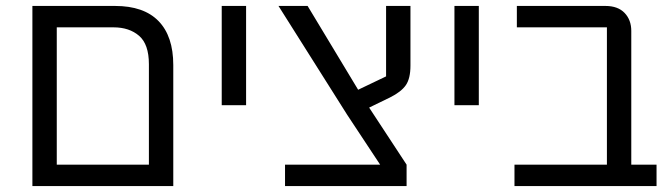

<svg xmlns="http://www.w3.org/2000/svg" viewBox="-20 -626 2262 646"><path d="M89 -606H367Q464 -606 513.5 -555Q563 -504 563 -407V0H89ZM481 -72V-410Q481 -477 448 -505.5Q415 -534 362 -534H171V-72Z M726 -606H808V-272H726Z M939 -72H1259L1148 -240L917 -606H1015L1185 -324L1279 -369V-606H1361V-405Q1361 -362 1345.5 -339.5Q1330 -317 1292 -298L1222 -264L1348 -72V0H939Z M1509 -606H1591V-272H1509Z M1711 -72H2022V-534H1719V-606H2017Q2059 -606 2081.5 -582.5Q2104 -559 2104 -522V-72H2189V0H1711Z"/></svg>

Font: IBM Plex Sans Hebrew
Style: Regular
Weight: 400
Designer: Mike Abbink, Paul van der Laan, Pieter van Rosmalen, Yanek Iontef
Foundry: Bold Monday
Version: Version 1.2